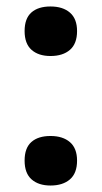

<svg xmlns="http://www.w3.org/2000/svg" viewBox="-20 -567 314 593"><path d="M136 6Q99 6 77.5 -13Q56 -32 56 -71Q56 -110 77 -128.5Q98 -147 136 -147Q174 -147 196 -128Q218 -109 218 -71Q218 -32 196 -13Q174 6 136 6ZM136 -394Q99 -394 77.5 -413Q56 -432 56 -471Q56 -510 77 -528.5Q98 -547 136 -547Q174 -547 196 -528Q218 -509 218 -471Q218 -432 196 -413Q174 -394 136 -394Z"/></svg>

Font: Encode Sans Normal
Style: SemiBold
Weight: 600
Designer: Pablo Impallari, Andres Torresi
Foundry: Pablo Impallari, Andres Torresi
Version: Version 1.000; ttfautohint (v1.00) -l 8 -r 50 -G 200 -x 14 -